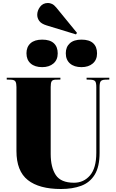

<svg xmlns="http://www.w3.org/2000/svg" viewBox="-20 -1250 776 1284"><path d="M388 14Q242 14 166 -46Q90 -106 90 -240V-668Q90 -693 83.5 -704.5Q77 -716 54 -717L25 -718V-730H384V-718L349 -717Q331 -716 325 -705.5Q319 -695 319 -668V-221Q319 -131 353 -79.5Q387 -28 475 -28Q540 -28 582 -77Q624 -126 624 -228V-668Q624 -697 616.5 -706.5Q609 -716 586 -717L559 -718V-730H711V-718L682 -717Q661 -716 653.5 -706.5Q646 -697 646 -668V-229Q646 -135 613.5 -82Q581 -29 523 -7.5Q465 14 388 14ZM488 -1020 292 -1080Q256 -1091 242.5 -1110Q229 -1129 229 -1151Q229 -1179 248 -1204.5Q267 -1230 301 -1230Q314 -1230 328 -1223.5Q342 -1217 356 -1200L495 -1030ZM525 -801Q476 -801 448 -825.5Q420 -850 420 -894Q420 -936 447 -960.5Q474 -985 525 -985Q577 -985 603 -961Q629 -937 629 -893Q629 -850 600.5 -825.5Q572 -801 525 -801ZM262 -801Q213 -801 185 -825.5Q157 -850 157 -894Q157 -936 184 -960.5Q211 -985 262 -985Q314 -985 340 -961Q366 -937 366 -893Q366 -850 337.5 -825.5Q309 -801 262 -801Z"/></svg>

Font: Literata 72pt Black
Style: Regular
Weight: 900
Designer: Latin by Veronika Burian and Jose Scaglione. Greek by Irene Vlachou. Cyrillic by Vera Evstafieva.
Foundry: TypeTogether
Version: Version 3.002